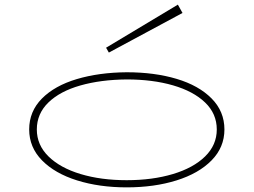

<svg xmlns="http://www.w3.org/2000/svg" viewBox="-20 -796 1095 829"><path d="M106 -237Q106 -315 161 -370.5Q216 -426 311.5 -454.5Q407 -483 527 -484Q647 -484 742.5 -455.5Q838 -427 893.5 -371Q949 -315 949 -237Q949 -160 893.5 -103.5Q838 -47 742 -17Q646 13 527 13Q409 13 313 -17Q217 -47 161.5 -103.5Q106 -160 106 -237ZM916 -237Q916 -305 865.5 -353.5Q815 -402 727 -427.5Q639 -453 527 -453Q415 -452 327 -427Q239 -402 189 -353.5Q139 -305 139 -237Q139 -170 189.5 -120.5Q240 -71 328 -44.5Q416 -18 527 -18Q638 -18 726.5 -44.5Q815 -71 865.5 -120.5Q916 -170 916 -237ZM450 -569 768 -740 748 -776 438 -590Z"/></svg>

Font: BioRhyme Expanded ExtraLight
Style: Regular
Weight: 275
Width: 7
Designer: Aoife Mooney
Foundry: Aoife Mooney Type
Version: Version 1.001